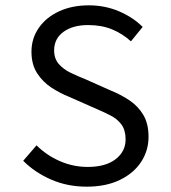

<svg xmlns="http://www.w3.org/2000/svg" viewBox="-20 -688 640 720"><path d="M305 12Q233 12 172 -14.5Q111 -41 67 -85L117 -143Q154 -106 204 -84Q254 -62 309 -62Q376 -62 413.5 -91Q451 -120 451 -165Q451 -200 435.5 -221Q420 -242 393.5 -255.5Q367 -269 334 -283L239 -325Q206 -338 173.5 -359Q141 -380 119.5 -413Q98 -446 98 -494Q98 -544 125.5 -583.5Q153 -623 201.5 -645.5Q250 -668 313 -668Q374 -668 426.5 -645.5Q479 -623 515 -587L471 -533Q439 -562 400 -578Q361 -594 310 -594Q253 -594 218 -568.5Q183 -543 183 -499Q183 -468 200.5 -448Q218 -428 245 -415Q272 -402 300 -391L392 -350Q432 -334 465 -312Q498 -290 517.5 -257Q537 -224 537 -175Q537 -123 509 -80.5Q481 -38 429 -13Q377 12 305 12Z"/></svg>

Font: Source Code Variable
Style: Regular
Weight: 400
Monospace: yes
Designer: Paul D. Hunt, Teo Tuominen
Foundry: Adobe Systems Incorporated
Version: Version 1.010;hotconv 1.0.106;makeotfexe 2.5.65593